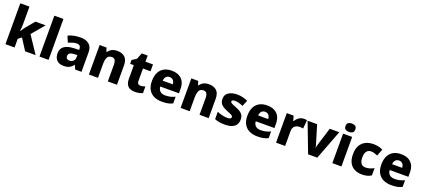

<svg xmlns="http://www.w3.org/2000/svg" viewBox="68 -2057 7387 3355"><g transform="rotate(20 3761.5 -379.0)"><path d="M240 -440Q240 -410 237.5 -372Q235 -334 230 -304H234Q242 -315 252.5 -330.5Q263 -346 274 -361.5Q285 -377 294 -388L428 -549H618L421 -316L631 0H436L302 -209L240 -161V0H70V-760H240Z M872 0H703V-760H872Z M1268 -559Q1371 -559 1427.5 -509Q1484 -459 1484 -363V0H1367L1334 -74H1330Q1307 -45 1282.5 -26Q1258 -7 1226 1.5Q1194 10 1148 10Q1100 10 1062 -9Q1024 -28 1002 -66.5Q980 -105 980 -165Q980 -252 1042 -295Q1104 -338 1224 -343L1315 -346V-359Q1315 -402 1295 -420Q1275 -438 1239 -438Q1204 -438 1164.5 -426Q1125 -414 1086 -397L1037 -510Q1082 -534 1140 -546.5Q1198 -559 1268 -559ZM1265 -248Q1203 -246 1177.5 -227Q1152 -208 1152 -173Q1152 -142 1170 -127Q1188 -112 1216 -112Q1258 -112 1287 -137Q1316 -162 1316 -206V-250Z M1950 -559Q2038 -559 2091 -511.5Q2144 -464 2144 -358V0H1974V-311Q1974 -368 1955.5 -396.5Q1937 -425 1896 -425Q1835 -425 1813 -380Q1791 -335 1791 -250V0H1622V-549H1750L1774 -476H1781Q1799 -503 1823.5 -521.5Q1848 -540 1880 -549.5Q1912 -559 1950 -559Z M2533 -124Q2557 -124 2578.5 -129.5Q2600 -135 2621 -142V-18Q2594 -6 2560.5 2Q2527 10 2480 10Q2428 10 2388.5 -6.5Q2349 -23 2326.5 -63.5Q2304 -104 2304 -177V-422H2235V-493L2318 -547L2364 -663H2474V-549H2614V-422H2474V-187Q2474 -156 2489.5 -140Q2505 -124 2533 -124Z M2960 -559Q3039 -559 3095.5 -531Q3152 -503 3182.5 -447Q3213 -391 3213 -309V-230H2866Q2868 -177 2901.5 -145Q2935 -113 2998 -113Q3050 -113 3092 -123Q3134 -133 3179 -154V-30Q3139 -9 3093 0.5Q3047 10 2979 10Q2896 10 2832 -20Q2768 -50 2731.5 -112.5Q2695 -175 2695 -271Q2695 -369 2728.5 -432.5Q2762 -496 2821.5 -527.5Q2881 -559 2960 -559ZM2965 -442Q2925 -442 2900 -416.5Q2875 -391 2870 -340H3057Q3057 -369 3046.5 -391.5Q3036 -414 3015.5 -428Q2995 -442 2965 -442Z M3655 -559Q3743 -559 3796 -511.5Q3849 -464 3849 -358V0H3679V-311Q3679 -368 3660.5 -396.5Q3642 -425 3601 -425Q3540 -425 3518 -380Q3496 -335 3496 -250V0H3327V-549H3455L3479 -476H3486Q3504 -503 3528.5 -521.5Q3553 -540 3585 -549.5Q3617 -559 3655 -559Z M4384 -165Q4384 -113 4360 -73.5Q4336 -34 4285 -12Q4234 10 4154 10Q4096 10 4050.5 3Q4005 -4 3961 -22V-159Q4009 -137 4061.5 -126Q4114 -115 4148 -115Q4188 -115 4206 -125Q4224 -135 4224 -153Q4224 -167 4214 -177.5Q4204 -188 4177.5 -200Q4151 -212 4103 -231Q4056 -251 4024 -273Q3992 -295 3976 -325.5Q3960 -356 3960 -401Q3960 -479 4021 -519Q4082 -559 4182 -559Q4236 -559 4283 -547.5Q4330 -536 4378 -515L4331 -403Q4292 -421 4251 -431.5Q4210 -442 4182 -442Q4153 -442 4137 -434Q4121 -426 4121 -411Q4121 -398 4130.5 -388.5Q4140 -379 4165.5 -368Q4191 -357 4238 -338Q4287 -319 4319 -297Q4351 -275 4367.5 -244Q4384 -213 4384 -165Z M4735 -559Q4814 -559 4870.5 -531Q4927 -503 4957.5 -447Q4988 -391 4988 -309V-230H4641Q4643 -177 4676.5 -145Q4710 -113 4773 -113Q4825 -113 4867 -123Q4909 -133 4954 -154V-30Q4914 -9 4868 0.5Q4822 10 4754 10Q4671 10 4607 -20Q4543 -50 4506.5 -112.5Q4470 -175 4470 -271Q4470 -369 4503.5 -432.5Q4537 -496 4596.5 -527.5Q4656 -559 4735 -559ZM4740 -442Q4700 -442 4675 -416.5Q4650 -391 4645 -340H4832Q4832 -369 4821.5 -391.5Q4811 -414 4790.5 -428Q4770 -442 4740 -442Z M5418 -559Q5434 -559 5451 -557.5Q5468 -556 5477 -553L5462 -394Q5451 -396 5436.5 -398Q5422 -400 5398 -400Q5377 -400 5355 -394.5Q5333 -389 5314 -375.5Q5295 -362 5283 -338Q5271 -314 5271 -275V0H5102V-549H5229L5255 -459H5263Q5278 -487 5302 -510Q5326 -533 5356 -546Q5386 -559 5418 -559Z M5698 0 5489 -549H5666L5764 -225Q5767 -218 5770.5 -204.5Q5774 -191 5777 -177Q5780 -163 5780 -151H5783Q5784 -163 5787 -176.5Q5790 -190 5794 -203Q5798 -216 5800 -224L5901 -549H6078L5869 0Z M6318 -549V0H6149V-549ZM6234 -768Q6271 -768 6298 -751.5Q6325 -735 6325 -689Q6325 -644 6298 -627.5Q6271 -611 6234 -611Q6196 -611 6169.5 -627.5Q6143 -644 6143 -689Q6143 -735 6169.5 -751.5Q6196 -768 6234 -768Z M6703 10Q6622 10 6561.5 -20Q6501 -50 6467.5 -112.5Q6434 -175 6434 -272Q6434 -373 6471 -436Q6508 -499 6571.5 -529Q6635 -559 6716 -559Q6765 -559 6809 -548.5Q6853 -538 6889 -520L6839 -393Q6807 -407 6777 -416Q6747 -425 6716 -425Q6682 -425 6657 -408Q6632 -391 6619 -357.5Q6606 -324 6606 -273Q6606 -222 6619.5 -189.5Q6633 -157 6657.5 -141.5Q6682 -126 6716 -126Q6757 -126 6797 -138Q6837 -150 6872 -171V-35Q6839 -14 6798.5 -2Q6758 10 6703 10Z M7226 -559Q7305 -559 7361.5 -531Q7418 -503 7448.5 -447Q7479 -391 7479 -309V-230H7132Q7134 -177 7167.5 -145Q7201 -113 7264 -113Q7316 -113 7358 -123Q7400 -133 7445 -154V-30Q7405 -9 7359 0.5Q7313 10 7245 10Q7162 10 7098 -20Q7034 -50 6997.5 -112.5Q6961 -175 6961 -271Q6961 -369 6994.5 -432.5Q7028 -496 7087.5 -527.5Q7147 -559 7226 -559ZM7231 -442Q7191 -442 7166 -416.5Q7141 -391 7136 -340H7323Q7323 -369 7312.5 -391.5Q7302 -414 7281.5 -428Q7261 -442 7231 -442Z"/></g></svg>

Font: Noto Sans Khmer ExtraBold
Style: Regular
Weight: 800
Version: Version 2.003